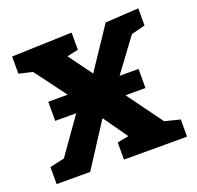

<svg xmlns="http://www.w3.org/2000/svg" viewBox="-100 -645 774 753"><g transform="rotate(-20 286.5 -269.0)"><path d="M93.3 -235V-314.7H470V-235ZM13.7 0V-71.3L99.3 -89.7L65 -71L219.7 -290L252.3 -292L411.3 -530L550.3 -538.3V-466.7L463.7 -444.7L504 -467.7L353 -263.3L322.7 -261.3L153.7 0ZM294.7 0V-71.7L361.3 -84L353.3 -65L227 -244L61.7 -466L92 -441.7L20.7 -458.3V-530L272 -538.3V-466.7L203.3 -451.7L213.3 -472.7L326.3 -318L505.7 -71.7L481.3 -90.7L558 -71.7V0Z"/></g></svg>

Font: Bitter Thin
Style: Regular
Weight: 100
Designer: Sol Matas, and Bitter project Authors
Foundry: Sol Matas
Version: Version 2.002